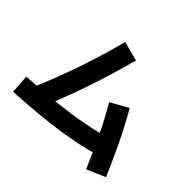

<svg xmlns="http://www.w3.org/2000/svg" viewBox="-174 -1044 1348 1348"><g transform="rotate(45 500.0 -370.0)"><path d="M285 -52 147 -111Q214 -265 271.5 -433Q329 -601 377 -783L522 -745Q472 -558 413 -384Q354 -210 285 -52ZM777 -226 824 -91Q715 -58 591.5 -35.5Q468 -13 335.5 0Q203 13 67 21L58 -120Q219 -130 348.5 -144.5Q478 -159 583.5 -179Q689 -199 777 -226ZM953 -17 815 43Q766 -71 713 -183Q660 -295 596 -405L727 -478Q793 -363 848.5 -247Q904 -131 953 -17Z"/></g></svg>

Font: Murecho Thin
Style: Bold
Weight: 700
Version: Version 1.010